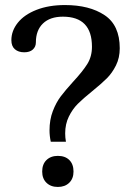

<svg xmlns="http://www.w3.org/2000/svg" viewBox="-20 -730 521 760"><path d="M176 -214Q176 -256 189 -290Q202 -324 220.5 -348.5Q239 -373 269 -406Q307 -447 325.5 -476.5Q344 -506 344 -545Q344 -664 229 -664Q178 -664 150 -637Q122 -610 122 -562Q122 -545 110 -534Q98 -523 76 -523Q53 -523 39 -535Q25 -547 25 -571Q25 -608 50.5 -640Q76 -672 124.5 -691Q173 -710 237 -710Q334 -710 394 -670Q454 -630 454 -539Q454 -501 439 -471Q424 -441 403 -420Q382 -399 345 -369Q309 -340 288 -319Q267 -298 252.5 -268.5Q238 -239 238 -202Q238 -185 241 -169H181Q176 -192 176 -214ZM147 -51Q147 -80 164 -96.5Q181 -113 209 -113Q238 -113 254.5 -96.5Q271 -80 271 -51Q271 -23 254 -6.5Q237 10 209 10Q181 10 164 -6.5Q147 -23 147 -51Z"/></svg>

Font: Taviraj Medium
Style: Regular
Weight: 500
Designer: Katatrad Team
Foundry: CadsonDemak
Version: Version 1.030